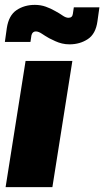

<svg xmlns="http://www.w3.org/2000/svg" viewBox="-21 -768 428 788"><path d="M2 0 84 -518H276L194 0ZM264 -586Q248 -586 233.5 -589.5Q219 -593 206 -599Q193 -605 181 -611Q165 -620 151 -629.5Q137 -639 126 -639Q119 -639 114.5 -635Q110 -631 108 -623L104 -596H-1L7 -653Q15 -705 47 -726.5Q79 -748 122 -748Q146 -748 167 -740.5Q188 -733 205 -723Q222 -714 235.5 -704.5Q249 -695 260 -695Q268 -695 272.5 -699Q277 -703 278 -711L282 -738H387L379 -681Q372 -629 339.5 -607.5Q307 -586 264 -586Z"/></svg>

Font: MuseoModerno Black
Style: Italic
Weight: 900
Italic angle: -9°
Designer: Pablo Cosgaya, Héctor Gatti, Marcela Romero, and the Authors of The MuseoModerno Project.
Foundry: Omnibus-Type Team
Version: Version 1.003